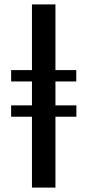

<svg xmlns="http://www.w3.org/2000/svg" viewBox="-20 -851 397 871"><path d="M125 0V-321.5H30.5V-373H125V-481.5H30.5V-533H125V-831H231.5V-533H326V-481.5H231.5V-373H326.5V-321.5H231.5V0Z"/></svg>

Font: Merriweather 60pt Medium
Style: Regular
Weight: 500
Version: Version 2.100